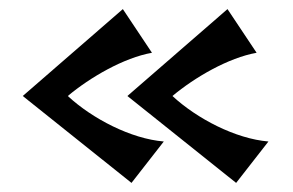

<svg xmlns="http://www.w3.org/2000/svg" viewBox="-20 -451 645 422"><path d="M340 -140C268 -146 183 -190 129 -240C178 -281 252 -324 314 -335L250 -431L30 -240L269 -49ZM570 -140C498 -146 413 -190 359 -240C408 -281 482 -324 544 -335L480 -431L260 -240L499 -49Z"/></svg>

Font: Original Surfer
Style: Regular
Weight: 400
Designer: Astigmatic (AOETI)
Foundry: Astigmatic (AOETI)
Version: Version 1.001